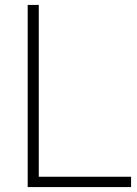

<svg xmlns="http://www.w3.org/2000/svg" viewBox="-20 -760 558 780"><path d="M92.5 0V-740H137.5V-42H512.5V0Z"/></svg>

Font: Encode Sans Condensed Thin ExtraLight
Style: Regular
Weight: 250
Version: Version 3.002